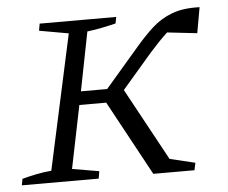

<svg xmlns="http://www.w3.org/2000/svg" viewBox="-43 -578 743 627"><g transform="rotate(-5 328.0 -264.5)"><path d="M4 0 8 -21Q30 -27 54.5 -32Q79 -37 104 -39L200 -481L104 -498L108 -521H359L355 -500Q335 -495 310.5 -490Q286 -485 261 -482L223 -289H309L420 -418Q448 -451 476.5 -477Q505 -503 542 -517Q579 -531 633 -529L618 -445L520 -456Q507 -444 492.5 -429Q478 -414 462 -396L363 -281L492 -44L575 -24L570 0H435L302 -245H214L172 -39L260 -24L256 0Z"/></g></svg>

Font: Piazzolla SC Light
Style: Italic
Weight: 300
Italic angle: -11.3°
Designer: Juan Pablo del Peral
Foundry: Huerta Tipografica
Version: Version 1.330